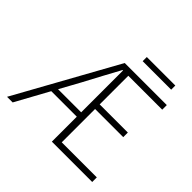

<svg xmlns="http://www.w3.org/2000/svg" viewBox="-186 -981 1181 1181"><g transform="rotate(45 404.5 -390.5)"><path d="M283 -388 210 -255H411V-619H407Q376 -563 345.5 -505.5Q315 -448 283 -388ZM21 0 386 -659H752V-619H457V-370H702V-330H457V-40H762V0H411V-217H189L70 0ZM456 -745V-781H704V-745Z"/></g></svg>

Font: CV Source Sans Light
Style: Regular
Weight: 300
Designer: Paul D. Hunt
Foundry: Adobe Systems Incorporated
Version: Version 3.001